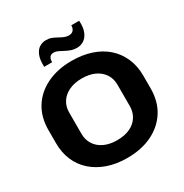

<svg xmlns="http://www.w3.org/2000/svg" viewBox="-213 -1110 1229 1285"><g transform="rotate(-30 401.5 -467.5)"><path d="M401 11Q319 11 252 -12Q185 -35 136.5 -77.5Q88 -120 62 -180Q36 -240 36 -315V-414Q36 -514 81.5 -586.5Q127 -659 209.5 -699Q292 -739 401 -739Q484 -739 551.5 -716.5Q619 -694 667 -651.5Q715 -609 741.5 -548.5Q768 -488 768 -414V-315Q768 -215 722 -142Q676 -69 593.5 -29Q511 11 401 11ZM401 -126Q460 -126 501.5 -145.5Q543 -165 565.5 -200.5Q588 -236 588 -282V-447Q588 -494 565 -529Q542 -564 500.5 -583.5Q459 -603 401 -603Q345 -603 303 -583.5Q261 -564 238 -529Q215 -494 215 -447V-282Q215 -236 238 -200.5Q261 -165 303 -145.5Q345 -126 401 -126ZM480 -796Q452 -796 430.5 -804Q409 -812 391 -822Q373 -832 357 -839.5Q341 -847 324 -847Q301 -847 292 -831Q283 -815 285 -796H223Q221 -853 235 -885.5Q249 -918 272.5 -931.5Q296 -945 321 -945Q345 -945 364.5 -937.5Q384 -930 401.5 -920Q419 -910 436.5 -902.5Q454 -895 472 -895Q495 -895 507 -908.5Q519 -922 519 -946H580Q583 -891 568.5 -858Q554 -825 530 -810.5Q506 -796 480 -796Z"/></g></svg>

Font: Hubot Sans
Style: Bold
Weight: 700
Designer: Deni Anggara
Foundry: GitHub, Inc., Subsidiary of Microsoft Corporation
Version: Version 2.000